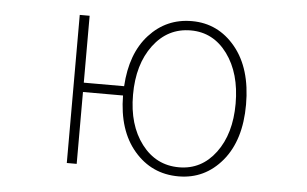

<svg xmlns="http://www.w3.org/2000/svg" viewBox="-44 -604 1088 681"><g transform="rotate(5 500.0 -263.5)"><path d="M612.3 -19.5Q692.4 -19.5 742.7 -86.9Q793 -154.3 793 -261.7Q793 -370.1 742.7 -438.5Q692.4 -506.8 612.3 -506.8Q530.3 -506.8 479 -438.5Q427.7 -370.1 427.7 -261.7Q427.7 -154.3 479 -86.9Q530.3 -19.5 612.3 -19.5ZM250 -289.1H393.6Q400.4 -406.2 461.4 -473.1Q522.5 -540 613.3 -540Q707 -540 768.6 -465.3Q830.1 -390.6 830.1 -261.7Q830.1 -134.8 768.6 -61Q707 12.7 613.3 12.7Q517.6 12.7 455.6 -59.6Q393.6 -131.8 392.6 -255.9H250V0H214.8V-527.3H250Z"/></g></svg>

Font: GenEi Gothic M ExtraLight
Style: Regular
Weight: 200
Designer: o_tamon (Modified); [Source Han Sans]
Ryoko NISHIZUKA  (kana & ideographs); Paul D. Hunt (Latin, Greek & Cyrillic); Wenl
Version: Version 1.1a;Original Version 1.004